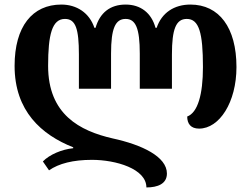

<svg xmlns="http://www.w3.org/2000/svg" viewBox="-20 -569 1101 842"><path d="M815 -549C744 -549 689 -513 667 -447H662C644 -513 596 -549 531 -549C463 -549 418 -513 399 -447H394C372 -513 316 -549 249 -549C122 -549 44 -453 44 -280C44 -82 162 22 301 77V81C251 86 197 109 168 139L195 178C238 148 301 132 383 132C488 132 622 171 622 253C672 253 712 237 712 192C712 118 603 66 474 38C330 5 191 -67 191 -280C191 -417 208 -486 265 -486C312 -486 326 -442 326 -330V-180H467V-334C467 -445 486 -486 531 -486C575 -486 593 -445 593 -334V-180H734V-330C734 -442 752 -486 799 -486C853 -486 870 -425 870 -275C870 -154 847 -75 801 -58C801 -26 817 -5 853 -5C942 -5 1017 -120 1017 -275C1017 -448 941 -549 815 -549Z"/></svg>

Font: Noto Serif Georgian SemiCondensed Bold
Style: Regular
Weight: 700
Width: 4
Designer: Monotype Design Team, Akaki Razmadze
Foundry: Google LLC
Version: Version 2.003